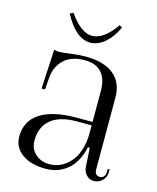

<svg xmlns="http://www.w3.org/2000/svg" viewBox="-104 -736 666 816"><g transform="rotate(15 229.5 -328.5)"><path d="M31 0ZM103 -657 118 -664Q169.2 -590 218 -590Q270 -590 321 -664L333 -657Q314.2 -614 283.5 -587Q252.8 -560 218 -560Q155 -560 103 -657ZM31 -97Q31 -165.2 86 -201.1Q141 -237 246 -237H316V-373Q316 -426.8 290.6 -454.4Q265.2 -482 217 -482Q157.8 -482 125 -450.5Q92.2 -419 89 -368L85 -318H70L79 -491Q91 -488 103 -488Q114 -488 151.8 -493Q189.5 -498 216 -498Q297 -498 340 -463Q383 -428 383 -362V-47Q383 -32.2 389.5 -25.6Q396 -19 406 -19Q416.2 -19 423.1 -26.6Q430 -34.2 430 -48V-61H438V-48Q438 -26.5 422.5 -11.2Q407 4 385 4Q366.2 4 352.8 -10.1Q339.2 -24.2 338 -45L333 -128H325Q318.5 -98.5 306.6 -75Q294.8 -51.5 280 -36.4Q265.2 -21.2 247.2 -11.2Q229.2 -1.2 211.5 2.9Q193.8 7 175 7Q108.2 7 69.6 -21.5Q31 -50 31 -97ZM98 -97Q98 -60.5 123 -38.2Q148 -16 185 -16Q203.8 -16 222 -22.1Q240.2 -28.2 257.4 -41.9Q274.5 -55.5 287.5 -75.1Q300.5 -94.8 308.2 -123.9Q316 -153 316 -188V-222H250Q176.5 -222 137.2 -189.9Q98 -157.8 98 -97Z"/></g></svg>

Font: FogtwoNo5
Style: Regular
Weight: 400
Designer: gluk (gluksza@wp.pl)
Foundry: gluk (gluksza@wp.pl)
Version: Version 0.87